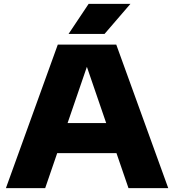

<svg xmlns="http://www.w3.org/2000/svg" viewBox="-20 -970 898 990"><path d="M642.5 0 580.5 -180.5H275L213 0H10.5L278 -740H579.5L847.5 0ZM328.5 -335.5H527.5L428 -625.5ZM333.5 -795 437 -950H652.5L519 -795Z"/></svg>

Font: Encode Sans Expanded ExtraBold
Style: Regular
Weight: 800
Width: 7
Designer: Multiple Designers
Foundry: Impallari Type
Version: Version 2.000